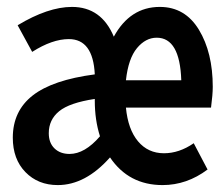

<svg xmlns="http://www.w3.org/2000/svg" viewBox="-20 -523 640 555"><path d="M147 12Q90 12 53.5 -25.5Q17 -63 17 -125Q17 -202 74.5 -247Q132 -292 254 -308Q249 -410 179 -410Q131 -410 73 -373L31 -450Q119 -503 188 -503Q273 -503 309 -417Q356 -503 442 -503Q515 -503 555 -437Q595 -371 595 -272Q595 -250 590 -212H344Q350 -149 379 -114.5Q408 -80 454 -80Q498 -80 540 -109L580 -33Q520 12 450 12Q352 12 298 -68Q227 12 147 12ZM181 -78Q225 -78 269 -129Q254 -176 254 -232V-237Q181 -226 151 -201.5Q121 -177 121 -138Q121 -110 137.5 -94Q154 -78 181 -78ZM433 -414Q401 -414 376 -384Q351 -354 344 -291H504Q500 -414 433 -414Z"/></svg>

Font: TypoPRO Source Code Pro
Style: Regular
Weight: 600
Monospace: yes
Designer: Paul D. Hunt, Teo Tuominen
Foundry: Adobe Systems Incorporated
Version: Version 2.010;PS 1.0;hotconv 1.0.84;makeotf.lib2.5.63406